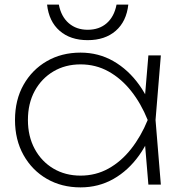

<svg xmlns="http://www.w3.org/2000/svg" viewBox="-20 -800 786 832"><path d="M623 0 605 -215 629 -280 605 -345 623 -560H677L654 -280L677 0ZM654 -280Q630 -193 583 -127Q536 -61 471.5 -24.5Q407 12 329 12Q247 12 183 -25Q119 -62 82 -128Q45 -194 45 -280Q45 -367 82 -432.5Q119 -498 183 -535Q247 -572 329 -572Q407 -572 471.5 -535Q536 -498 583 -432.5Q630 -367 654 -280ZM101 -280Q101 -209 130.5 -154.5Q160 -100 211.5 -69.5Q263 -39 329 -39Q395 -39 450 -69.5Q505 -100 548 -154.5Q591 -209 620 -280Q591 -352 548 -406Q505 -460 450 -490.5Q395 -521 329 -521Q263 -521 211.5 -490.5Q160 -460 130.5 -406Q101 -352 101 -280ZM184 -780H235Q245 -728 278 -699.5Q311 -671 360 -671Q410 -671 442.5 -699.5Q475 -728 485 -780H536Q528 -707 481.5 -666.5Q435 -626 360 -626Q285 -626 238.5 -666.5Q192 -707 184 -780Z"/></svg>

Font: Unbounded ExtraLight
Style: Regular
Weight: 250
Designer: Luke Prowse, Jean-Baptiste Morizot, Fátima Lázaro, Florian Runge
Foundry: NaN
Version: Version 1.701;gftools[0.9.28.dev5+ged2979d]